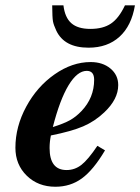

<svg xmlns="http://www.w3.org/2000/svg" viewBox="-20 -691 529 724"><path d="M347.2 -141.1 376 -124Q332 -49.8 288.8 -18.3Q245.6 13.2 189 13.2Q123.5 13.2 80.8 -28.6Q38.1 -70.3 38.1 -133.8Q38.1 -213.4 78.9 -288.8Q119.6 -364.3 185.8 -410.6Q252 -457 321.8 -457Q367.2 -457 396.5 -432.6Q425.8 -408.2 425.8 -370.1Q425.8 -316.9 373 -267.1Q337.4 -233.4 293.7 -214.6Q250 -195.8 171.9 -180.2Q167 -156.2 167 -132.8Q167 -49.8 231 -49.8Q262.2 -49.8 287.4 -69.6Q312.5 -89.4 347.2 -141.1ZM179.2 -211.9Q221.2 -225.1 243.9 -237.8Q266.6 -250.5 287.1 -272Q335 -322.3 335 -390.1Q335 -423.8 307.1 -423.8Q271.5 -423.8 238.5 -369.4Q205.6 -314.9 179.2 -211.9ZM451.2 -670.9H488.8Q476.1 -593.8 430.7 -552.5Q385.3 -511.2 314 -511.2Q222.2 -511.2 191.9 -576.2Q182.1 -597.2 179.7 -610.8Q177.2 -624.5 176.8 -670.9H219.2Q224.6 -625 249 -603.5Q273.4 -582 320.8 -582Q368.7 -582 398.4 -602.1Q428.2 -622.1 451.2 -670.9Z"/></svg>

Font: Accordance
Style: Bold-Italic
Weight: 700
Italic angle: -11°
Version: Version 1.2 (build January 31, 2020) Miklal Software Solutio